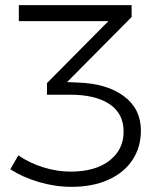

<svg xmlns="http://www.w3.org/2000/svg" viewBox="-20 -720 620 744"><path d="M526 -214Q526 -150 493.5 -100.5Q461 -51 400 -23.5Q339 4 258 4Q194 4 131 -14.5Q68 -33 20 -64L51 -118Q93 -89 146.5 -72Q200 -55 254 -55Q349 -55 404 -97.5Q459 -140 459 -210Q459 -280 404.5 -316.5Q350 -353 252 -353H162V-398L400 -638H53V-700H490V-654L240 -402L284 -400Q395 -396 460.5 -347Q526 -298 526 -214Z"/></svg>

Font: TypoPRO Montserrat
Style: Regular
Weight: 300
Designer: Julieta Ulanovsky
Foundry: Julieta Ulanovsky
Version: Version 6.001